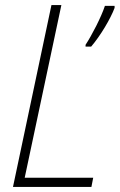

<svg xmlns="http://www.w3.org/2000/svg" viewBox="-20 -734 470 754"><path d="M31 0H339L346 -36H77L221 -714H182ZM316 -558V-551H338C374 -593 414 -660 430 -703V-711H392C378 -668 341 -596 316 -558Z"/></svg>

Font: Noto Sans SemiCondensed ExtraLight
Style: Italic
Weight: 200
Width: 4
Italic angle: -12°
Designer: Monotype Design Team
Foundry: Monotype Imaging Inc.
Version: Version 2.013